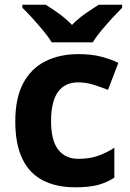

<svg xmlns="http://www.w3.org/2000/svg" viewBox="-20 -786 554 816"><path d="M300 10Q219 10 162 -19.5Q105 -49 75 -111Q45 -173 45 -270Q45 -370 79 -433Q113 -496 173.5 -526Q234 -556 313 -556Q369 -556 410.5 -545Q452 -534 483 -519L439 -404Q404 -418 373.5 -427Q343 -436 313 -436Q197 -436 197 -271Q197 -189 227.5 -150Q258 -111 313 -111Q360 -111 396 -123.5Q432 -136 466 -158V-31Q432 -9 394.5 0.5Q357 10 300 10ZM200 -606Q186 -629 163.5 -656Q141 -683 117.5 -709Q94 -735 75 -753V-766H174Q200 -750 230 -728.5Q260 -707 286 -680Q312 -707 343 -728.5Q374 -750 400 -766H499V-753Q481 -735 457 -709Q433 -683 410.5 -656Q388 -629 374 -606Z"/></svg>

Font: Noto Sans Tai Tham
Style: Regular
Weight: 400
Designer: Monotype Design Team 2013. Revised by David WIlliams 2020
Foundry: Monotype Imaging Inc.
Version: Version 2.002